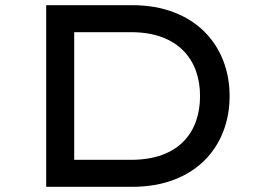

<svg xmlns="http://www.w3.org/2000/svg" viewBox="-20 -720 1010 740"><path d="M490 0C731 0 865 -154 865 -350C865 -544 731 -700 490 -700H158V0ZM266 -596H485C668 -596 751 -488 751 -350C751 -209 668 -104 485 -104H266Z"/></svg>

Font: Lexend Peta
Style: Regular
Weight: 400
Designer: Bonnie Shaver-Troup, Thomas Jockin
Foundry: Lexend
Version: Version 1.007